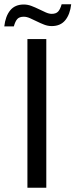

<svg xmlns="http://www.w3.org/2000/svg" viewBox="-29 -884 355 904"><path d="M100.1 -700.2H189V0H100.1ZM-8.8 -759.8Q-3.4 -807.6 19 -835.2Q41.5 -862.8 83 -862.8Q101.1 -862.8 119.1 -856Q137.2 -849.1 154.1 -840.8Q170.9 -832.5 186.3 -825.7Q201.7 -818.8 214.4 -818.8Q234.4 -818.8 244.4 -829.3Q254.4 -839.8 261.2 -863.8H306.2Q300.8 -816.4 278.3 -788.8Q255.9 -761.2 214.4 -761.2Q196.3 -761.2 178.7 -768.1Q161.1 -774.9 144.5 -783.2Q127.9 -791.5 112.3 -798.3Q96.7 -805.2 83 -805.2Q62.5 -805.2 52.7 -794.7Q43 -784.2 36.1 -759.8Z"/></svg>

Font: Noto Sans Kufi Arabic
Style: Regular
Weight: 400
Designer: Monotype Design team
Foundry: Monotype Imaging Inc.
Version: Version 1.02